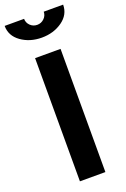

<svg xmlns="http://www.w3.org/2000/svg" viewBox="-195 -1006 699 1062"><g transform="rotate(-20 155.0 -475.0)"><path d="M327.1 -950.2Q327.1 -891.6 275.9 -855.2Q224.6 -818.8 154.8 -818.8Q85 -818.8 33.9 -855.2Q-17.1 -891.6 -17.1 -950.2H97.2Q97.2 -927.2 114 -910.6Q130.9 -894 154.8 -894Q178.7 -894 195.8 -910.6Q212.9 -927.2 212.9 -950.2ZM230 0H80.1V-725.1H230Z"/></g></svg>

Font: Aurulent Sans
Style: Bold
Weight: 700
Version: Version 2007.05.04